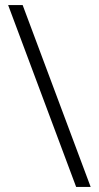

<svg xmlns="http://www.w3.org/2000/svg" viewBox="-20 -734 387 754"><path d="M69 -714 336 0H279L12 -714Z"/></svg>

Font: Noto Sans Hebrew Light
Style: Regular
Weight: 300
Designer: Monotype Design Team
Foundry: Monotype Imaging Inc.
Version: Version 2.003